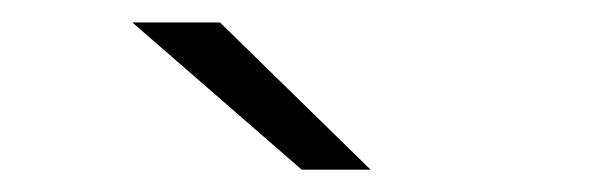

<svg xmlns="http://www.w3.org/2000/svg" viewBox="-20 -660 540 170"><path d="M97.2 -640.1H174.8L308.1 -509.8H247.1Z"/></svg>

Font: CMU Sans Serif
Style: Medium
Weight: 500
Version: Version 0.7.0